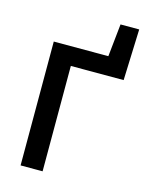

<svg xmlns="http://www.w3.org/2000/svg" viewBox="-123 -902 755 979"><g transform="rotate(15 255.0 -413.0)"><path d="M83 0V-653.8H371.1L389.2 -826.2H487.8L478 -556.2H199.2V0Z"/></g></svg>

Font: Toshiba Sans Medium
Style: Regular
Weight: 500
Designer: Paul D. Hunt
Foundry: Toshiba Corporation
Version: Version 2.020;PS 2.0;hotconv 1.0.86;makeotf.lib2.5.63406